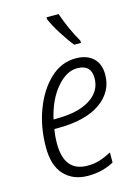

<svg xmlns="http://www.w3.org/2000/svg" viewBox="-118 -831 660 908"><g transform="rotate(-15 212.5 -377.5)"><path d="M328 -606V-617Q309 -649 291.5 -688Q274 -727 261 -765H202V-756Q215 -724 243.5 -679Q272 -634 295 -606ZM326 -21V-70Q298 -55 270 -46Q242 -37 209 -37Q95 -37 95 -175Q95 -211 101 -245H117Q254 -245 327 -296.5Q400 -348 400 -432Q400 -485 369 -513.5Q338 -542 284 -542Q214 -542 159 -490.5Q104 -439 72 -354.5Q40 -270 40 -171Q40 -81 83.5 -35.5Q127 10 198 10Q237 10 269 1.5Q301 -7 326 -21ZM279 -495Q347 -495 347 -429Q347 -365 288.5 -327.5Q230 -290 125 -290H109Q130 -382 178 -438.5Q226 -495 279 -495Z"/></g></svg>

Font: Noto Sans UI SemiCondensed Light
Style: Italic
Weight: 300
Width: 4
Designer: Monotype Design Team
Foundry: Monotype Imaging Inc.
Version: 1.001